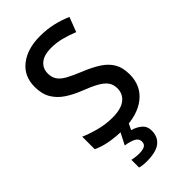

<svg xmlns="http://www.w3.org/2000/svg" viewBox="-289 -806 1127 1127"><g transform="rotate(-45 275.0 -242.0)"><path d="M505 -193Q505 -98 436 -44Q367 10 247 10Q189 10 137.5 0.5Q86 -9 49 -27V-131Q90 -113 144 -98.5Q198 -84 254 -84Q325 -84 360.5 -111.5Q396 -139 396 -186Q396 -218 379.5 -240.5Q363 -263 328.5 -282Q294 -301 237 -323Q186 -343 145.5 -370Q105 -397 81.5 -436.5Q58 -476 58 -535Q58 -624 122 -674Q186 -724 291 -724Q348 -724 397.5 -712.5Q447 -701 493 -681L458 -590Q416 -607 374 -618Q332 -629 288 -629Q229 -629 198.5 -603.5Q168 -578 168 -536Q168 -504 183 -482Q198 -460 230.5 -442Q263 -424 317 -402Q377 -378 419 -351Q461 -324 483 -286.5Q505 -249 505 -193ZM363 133Q363 184 327.5 212Q292 240 214 240Q180 240 157 233V169Q168 172 184.5 174Q201 176 216 176Q245 176 261 167.5Q277 159 277 137Q277 113 253.5 100.5Q230 88 189 82L231 0H301L279 45Q313 54 338 75Q363 96 363 133Z"/></g></svg>

Font: Noto Sans Sora Sompeng Medium
Style: Regular
Weight: 500
Designer: Monotype Design Team. David Williams.
Foundry: Monotype Imaging Inc.
Version: Version 2.101; ttfautohint (v1.8.4.7-5d5b)